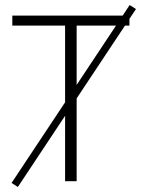

<svg xmlns="http://www.w3.org/2000/svg" viewBox="-20 -721 564 764"><path d="M51 23 26 7 496 -701 521 -685ZM239 0V-619H29V-659H495V-619H285V0Z"/></svg>

Font: Source Sans 3 ExtraLight Light
Style: Regular
Weight: 300
Version: Version 3.052;hotconv 1.1.0;makeotfexe 2.6.0